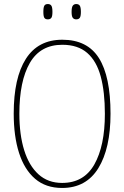

<svg xmlns="http://www.w3.org/2000/svg" viewBox="-20 -922 617 952"><path d="M288 10Q207 10 154 -35.5Q101 -81 74.5 -163.5Q48 -246 48 -359Q48 -536 108.5 -630.5Q169 -725 289 -725Q413 -725 470.5 -634Q528 -543 528 -358Q528 -186 467.5 -88Q407 10 288 10ZM288 -15Q396 -15 448 -107Q500 -199 500 -358Q500 -466 479.5 -542.5Q459 -619 412.5 -659.5Q366 -700 289 -700Q180 -700 128 -610Q76 -520 76 -358Q76 -254 100 -177Q124 -100 171 -57.5Q218 -15 288 -15ZM358 -826Q347 -826 341 -833.5Q335 -841 335 -863Q335 -886 341 -894Q347 -902 358 -902Q370 -902 375.5 -894Q381 -886 381 -863Q381 -841 375.5 -833.5Q370 -826 358 -826ZM217 -826Q205 -826 200 -833.5Q195 -841 195 -863Q195 -886 200 -894Q205 -902 217 -902Q229 -902 234.5 -894Q240 -886 240 -863Q240 -841 234.5 -833.5Q229 -826 217 -826Z"/></svg>

Font: Noto Serif Tamil Condensed Thin
Style: Regular
Weight: 100
Width: 3
Designer: Indian Type Foundry, Tom Grace, and the Monotype Design Team
Foundry: Monotype Imaging Inc.
Version: Version 2.004; ttfautohint (v1.8.4.7-5d5b)